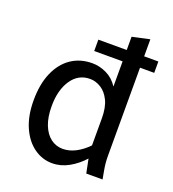

<svg xmlns="http://www.w3.org/2000/svg" viewBox="-135 -839 861 953"><g transform="rotate(20 295.5 -362.5)"><path d="M55 -253Q55 -338 81.5 -399Q108 -460 155.5 -492.5Q203 -525 267 -525Q305 -525 342 -507.5Q379 -490 404 -452V-585H254V-645H404V-715L496 -735V-645H571V-585H496V-122Q496 -101 497.5 -83.5Q499 -66 503 -44L511 0H425L410 -74Q377 -37 335 -13.5Q293 10 247 10Q195 10 151 -21.5Q107 -53 81 -112Q55 -171 55 -253ZM149 -256Q149 -198 165 -157.5Q181 -117 209 -96Q237 -75 272 -75Q307 -75 340.5 -92.5Q374 -110 404 -141V-283Q404 -341 386.5 -377Q369 -413 341 -430.5Q313 -448 283 -448Q221 -448 185 -394.5Q149 -341 149 -256Z"/></g></svg>

Font: Radio Canada
Style: Regular
Weight: 400
Designer: Charles Daoud, Etienne Aubert Bonn, Alexandre Saumier Demers, Jacques Le Bailly
Foundry: Radio-Canada
Version: Version 2.104;gftools[0.9.28.dev5+ged2979d]